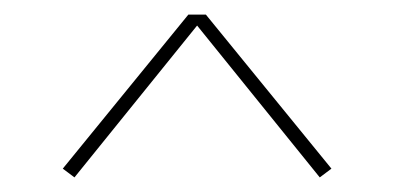

<svg xmlns="http://www.w3.org/2000/svg" viewBox="-20 -713 540 263"><path d="M82 -470 66 -482 238 -693H262L434 -482L418 -470L250 -678Z"/></svg>

Font: Iosevka Term Curly Thin
Style: Regular
Weight: 100
Designer: Belleve Invis
Foundry: Belleve Invis
Version: Version 32.3.0